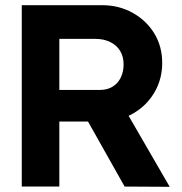

<svg xmlns="http://www.w3.org/2000/svg" viewBox="-20 -720 703 741"><path d="M64 0V-700H374Q439 -700 492 -670.5Q545 -641 575.5 -591Q606 -541 606 -477Q606 -414 575.5 -362.5Q545 -311 492 -281Q439 -251 374 -251H209V0ZM461 0 283 -316 437 -341 635 1ZM209 -373H367Q394 -373 414.5 -385.5Q435 -398 446 -420.5Q457 -443 457 -471Q457 -501 444 -523Q431 -545 406 -557.5Q381 -570 348 -570H209Z"/></svg>

Font: Our Lexend SemiBold
Style: Regular
Weight: 600
Designer: Bonnie Shaver-Troup, Thomas Jockin
Foundry: Lexend
Version: Version 1.007